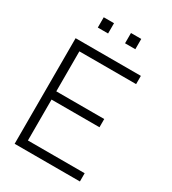

<svg xmlns="http://www.w3.org/2000/svg" viewBox="-223 -1064 1057 1181"><g transform="rotate(30 305.0 -474.0)"><path d="M231.5 -875H158.5V-948H231.5ZM425 -875H352V-948H425ZM133.5 -691.5V-407.5H474V-349H133.5V-58.5H536.5V0H73V-750H536.5V-691.5Z"/></g></svg>

Font: Russisch Sans Light
Style: Regular
Weight: 300
Designer: Michael Sharanda (font) & Cristiano Sobral (main changes)
Foundry: Michael Sharanda
Version: Version 2.00;September 8, 2020;FontCreator 13.0.0.2681 64-bi